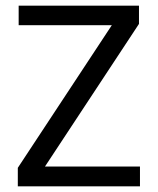

<svg xmlns="http://www.w3.org/2000/svg" viewBox="-20 -659 558 679"><path d="M475 -70V0H43V-65.5L375.5 -570H46V-639H471.5V-574.5L139 -70Z"/></svg>

Font: Anek Latin
Style: Regular
Weight: 400
Designer: Yesha Goshar
Foundry: Ek Type
Version: Version 1.003